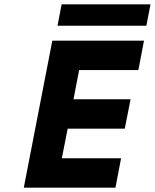

<svg xmlns="http://www.w3.org/2000/svg" viewBox="-20 -868 716 888"><path d="M90 0 222 -680H646L620 -544H346L320 -409H584L557 -273H293L266 -136H540L514 0ZM246 -749 265 -848H676L657 -749Z"/></svg>

Font: Teachers
Style: Italic
Weight: 400
Italic angle: -11°
Designer: Alfredo Marco Pradil, Chank Diesel
Version: Version 1.001